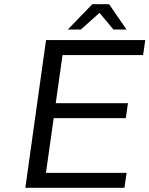

<svg xmlns="http://www.w3.org/2000/svg" viewBox="-20 -890 708 910"><path d="M658.2 -628.9H276.4L244.1 -400.9H586.4L576.2 -330.1H234.4L197.8 -70.8H580.1L569.8 0H100.1L198.2 -700.2H668.5ZM579.6 -750H517.6L451.7 -829.1L363.3 -750H301.3L417.5 -870.1H497.1Z"/></svg>

Font: Fivo Sans
Style: Italic
Weight: 400
Designer: Alexander Slobzheninov
Foundry: Alexander Slobzheninov
Version: 1.0